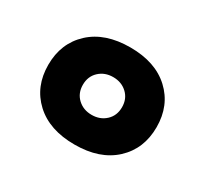

<svg xmlns="http://www.w3.org/2000/svg" viewBox="-73 -777 507 476"><g transform="rotate(30 181.0 -539.0)"><path d="M181 -400Q109 -400 67.5 -438.5Q26 -477 26 -539Q26 -601 67.5 -639.5Q109 -678 181 -678Q253 -678 294.5 -639.5Q336 -601 336 -539Q336 -477 294.5 -438.5Q253 -400 181 -400ZM181 -485Q205 -485 221 -500Q237 -515 237 -539Q237 -563 221 -578Q205 -593 181 -593Q157 -593 141 -578Q125 -563 125 -539Q125 -515 141 -500Q157 -485 181 -485Z"/></g></svg>

Font: Gantari Black
Style: Regular
Weight: 900
Version: Version 1.000